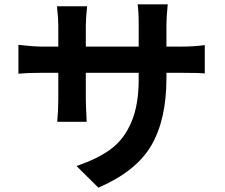

<svg xmlns="http://www.w3.org/2000/svg" viewBox="-20 -814 1040 886"><path d="M748 -599H816Q878 -599 925 -606V-475Q903 -478 817 -478H748V-453Q748 -262 678 -142.5Q608 -23 434 52L333 -48Q433 -82 493 -127Q553 -172 586.5 -251Q620 -330 620 -448V-478H376V-355Q376 -332 380 -252H244Q249 -302 249 -355V-478H171Q109 -478 65 -474V-607Q137 -599 171 -599H249V-696Q249 -728 243 -785H382Q376 -728 376 -696V-599H620V-702Q620 -761 615 -794H754Q748 -731 748 -702Z"/></svg>

Font: Noto Sans Korean Bold
Style: Bold
Weight: 700
Designer: Ryoko NISHIZUKA  (kana & ideographs); Paul D. Hunt (Latin, Greek & Cyrillic); Wenlong ZHANG  (bopomofo); Sandoll Communi
Foundry: Adobe Systems Incorporated
Version: Version 1.000;PS 1;hotconv 1.0.78;makeotf.lib2.5.61930